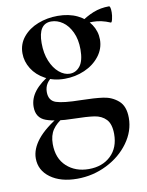

<svg xmlns="http://www.w3.org/2000/svg" viewBox="-78 -452 606 790"><g transform="rotate(-10 224.5 -57.0)"><path d="M27 169Q27 130 58 91Q89 52 158 11L168 23Q138 40 122 63.5Q106 87 106 123Q106 183 142.5 216.5Q179 250 235 250Q292 250 327 216.5Q362 183 362 126Q362 84 343.5 64.5Q325 45 294.5 40.5Q264 36 207 35Q135 34 95 19.5Q55 5 55 -41Q55 -76 78.5 -106Q102 -136 151 -164L161 -157Q139 -143 129 -127.5Q119 -112 119 -92Q119 -56 148.5 -46Q178 -36 251 -35Q308 -34 344 -29Q380 -24 406.5 -1Q433 22 433 71Q433 126 398 174.5Q363 223 305 252Q247 281 181 281Q112 281 69.5 250Q27 219 27 169ZM48 -266Q48 -305 72 -334Q96 -363 134.5 -378Q173 -393 217 -393Q264 -393 299 -376Q334 -359 353 -330Q372 -301 372 -267Q372 -229 348 -198Q324 -167 285 -150Q246 -133 202 -133Q156 -133 121 -152Q86 -171 67 -201.5Q48 -232 48 -266ZM286 -241Q286 -283 271.5 -313.5Q257 -344 234.5 -359.5Q212 -375 187 -375Q133 -375 133 -294Q133 -251 146.5 -218.5Q160 -186 181.5 -168Q203 -150 226 -150Q252 -150 269 -172Q286 -194 286 -241ZM432 -395Q439 -395 439 -369Q439 -356 435.5 -341Q432 -326 428 -328Q391 -344 356 -344Q331 -344 309 -337L302 -315L303 -347Q336 -371 366.5 -383Q397 -395 432 -395Z"/></g></svg>

Font: Cormorant Garamond SemiBold
Style: Regular
Weight: 600
Designer: Christian Thalmann (Catharsis Fonts)
Foundry: Catharsis Fonts
Version: Version 4.000